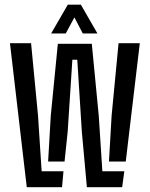

<svg xmlns="http://www.w3.org/2000/svg" viewBox="-20 -780 624 800"><path d="M342 0 321 -231 302 -531H281.5L262 -231L249 -107H180.5L191.5 -297.5L221 -597.5H362.5L391.5 -297.5L406.5 -66.5H498L489 0ZM91.5 0 21.5 -600H109.5L138.5 -297.5L153.5 -66.5H244.5L238.5 0ZM434 -107 445 -297.5 474 -600H562.5L504 -107ZM193 -640.5 262.5 -760.5H317L386 -640.5H325L290 -707.5L254 -640.5Z"/></svg>

Font: Big Shoulders Stencil Display Thin SemiBold
Style: Regular
Weight: 600
Version: Version 2.001